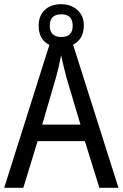

<svg xmlns="http://www.w3.org/2000/svg" viewBox="-20 -894 585 914"><path d="M217 -771Q217 -826 272 -826Q326 -826 326 -771Q326 -718 272 -718Q217 -718 217 -771ZM181 -301 247 -527Q253 -548 259.5 -576Q266 -604 271 -631Q275 -610 283 -578Q291 -546 296 -526L363 -301ZM159 -222H384L453 0H544L328 -681Q379 -708 379 -773Q379 -819 348.5 -846.5Q318 -874 271 -874Q222 -874 193 -846.5Q164 -819 164 -771Q164 -706 215 -680L0 0H91Z"/></svg>

Font: Noto Sans UI SemiCondensed
Style: Regular
Weight: 400
Width: 4
Designer: Monotype Design Team
Foundry: Monotype Imaging Inc.
Version: 1.001